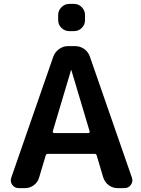

<svg xmlns="http://www.w3.org/2000/svg" viewBox="-20 -967 723 987"><path d="M336 -947H360Q384 -947 400.5 -930Q417 -913 417 -890V-863Q417 -840 400.5 -823.5Q384 -807 360 -807H336Q313 -807 296 -823.5Q279 -840 279 -863V-890Q279 -913 296 -930Q313 -947 336 -947ZM251 -291Q251 -288 253 -285.5Q255 -283 258 -283H434Q437 -283 439.5 -285.5Q442 -288 441 -291L347 -606Q347 -607 346 -607Q345 -607 345 -606ZM76 0Q55 0 43 -17Q31 -34 38 -54L254 -676Q263 -700 284 -715Q305 -730 330 -730H366Q392 -730 413 -715Q434 -700 442 -676L658 -54Q665 -34 653 -17Q641 0 620 0H584Q559 0 539 -15Q519 -30 511 -54L477 -168Q476 -176 466 -176H226Q217 -176 215 -168L181 -54Q174 -30 154 -15Q134 0 108 0Z"/></svg>

Font: Rounded Mplus 1c Bold
Style: Bold
Weight: 700
Version: Version 1.059.20150529